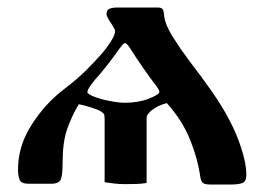

<svg xmlns="http://www.w3.org/2000/svg" viewBox="-20 -486 694 512"><path d="M28 -34Q28 -96 63.5 -152Q99 -208 148 -246Q186 -275 209 -298Q232 -321 248 -339Q263 -356 275 -374.5Q287 -393 287 -404Q287 -406 281.5 -415.5Q276 -425 271 -432Q270 -434 267 -439.5Q264 -445 264 -448Q264 -460 272.5 -463Q281 -466 294 -466H400Q411 -466 414 -461Q417 -456 418 -442Q421 -419 441.5 -386.5Q462 -354 486 -322Q515 -285 544 -243.5Q573 -202 591 -167Q611 -130 624 -89Q637 -48 637 -20Q637 -2 626.5 2Q616 6 596 6H540Q528 6 522 2.5Q516 -1 514 -15Q507 -64 486.5 -114.5Q466 -165 425 -211Q409 -207 398.5 -201Q388 -195 381 -189Q377 -185 374 -181Q371 -177 371 -169V2Q358 4 344.5 4.5Q331 5 315 5Q299 5 285.5 3.5Q272 2 259 0V-169Q259 -179 257 -182Q255 -185 249 -189Q241 -194 219.5 -200.5Q198 -207 190 -208Q171 -176 159 -141.5Q147 -107 147 -54Q147 -21 142.5 -8.5Q138 4 116 4H57Q36 4 32 -7.5Q28 -19 28 -34ZM213 -241Q213 -235 231.5 -228Q250 -221 273.5 -216.5Q297 -212 313 -212Q349 -212 377 -223Q405 -234 405 -241Q405 -247 392 -263Q379 -280 360 -307.5Q341 -335 329 -354Q319 -371 313 -371Q310 -371 305.5 -365Q301 -359 296 -353Q285 -337 273.5 -322Q262 -307 248 -290Q233 -274 223 -260Q213 -246 213 -241Z"/></svg>

Font: Monomakh
Style: Regular
Weight: 400
Version: Version 1.200; ttfautohint (v1.8.4.7-5d5b)